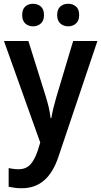

<svg xmlns="http://www.w3.org/2000/svg" viewBox="-20 -761 539 1021"><path d="M1 -543H131L224 -246Q233 -217 239.5 -189Q246 -161 249 -133H253Q257 -158 264 -186.5Q271 -215 280 -246L369 -543H498L292 69Q264 155 215.5 197.5Q167 240 95 240Q74 240 57 237.5Q40 235 26 232V133Q37 135 50.5 137Q64 139 78 139Q118 139 141 114Q164 89 180 42L194 -3ZM98 -681Q98 -712 114.5 -726.5Q131 -741 156 -741Q180 -741 197 -726.5Q214 -712 214 -681Q214 -651 197 -636Q180 -621 156 -621Q131 -621 114.5 -636Q98 -651 98 -681ZM284 -681Q284 -712 301 -726.5Q318 -741 343 -741Q367 -741 384 -726.5Q401 -712 401 -681Q401 -651 384 -636Q367 -621 343 -621Q318 -621 301 -636Q284 -651 284 -681Z"/></svg>

Font: Noto Sans SemiCondensed SemiBold
Style: Regular
Weight: 600
Width: 4
Designer: Monotype Design Team
Foundry: Monotype Imaging Inc.
Version: Version 2.013; ttfautohint (v1.8.4.7-5d5b)